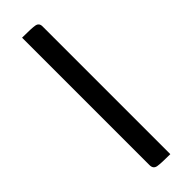

<svg xmlns="http://www.w3.org/2000/svg" viewBox="13 -112 359 359"><g transform="rotate(45 192.5 67.0)"><path d="M18 88Q18 63 19.5 54.5Q21 46 30 46H368Q368 70 366.5 79Q365 88 355 88Z"/></g></svg>

Font: Yanone Kaffeesatz ExtraLight Light
Style: Regular
Weight: 300
Version: Version 2.003